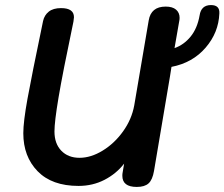

<svg xmlns="http://www.w3.org/2000/svg" viewBox="-20 -735 886 758"><path d="M846 -682Q843 -606 791.5 -546.5Q740 -487 657 -471L651 -433L588 -60Q582 -25 566.5 -11Q551 3 520 3Q463 3 463 -41Q463 -49 464 -53L470 -89Q439 -49 392.5 -25Q346 -1 290 -1Q185 -1 128.5 -59Q72 -117 72 -209Q72 -254 88.5 -345Q105 -436 150 -652Q155 -675 172.5 -689Q190 -703 221 -703Q272 -703 272 -667Q272 -662 270 -650Q227 -445 211 -349.5Q195 -254 195 -216Q195 -168 222 -140Q249 -112 294 -112Q339 -112 385.5 -140.5Q432 -169 466 -216.5Q500 -264 510 -319Q536 -470 567 -654Q576 -709 634 -709Q661 -709 675 -697Q689 -685 689 -665Q689 -658 688 -654L669 -545Q706 -558 732.5 -590.5Q759 -623 768 -674Q774 -715 813 -715Q848 -715 846 -682Z"/></svg>

Font: Mali SemiBold
Style: Italic
Weight: 600
Italic angle: -10°
Version: Version 1.000; ttfautohint (v1.6)